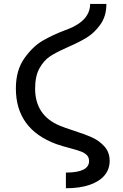

<svg xmlns="http://www.w3.org/2000/svg" viewBox="-20 -810 640 998"><path d="M443 27Q443 8 431.2 -3.8Q419.5 -15.5 400.8 -22.5Q382 -29.5 345.5 -39.5Q308 -49 273 -61Q62.5 -138.5 62.5 -350Q62.5 -444.5 106.5 -506.8Q150.5 -569 202.8 -599Q255 -629 316 -652L331 -657.5Q448.5 -703 448.5 -789.5H533Q533 -726 501.8 -682.5Q470.5 -639 432.2 -615.5Q394 -592 341.5 -569L324 -561Q272 -538 240 -517Q208 -496 185.2 -455.2Q162.5 -414.5 162.5 -349Q162.5 -280.5 194.2 -232.2Q226 -184 289 -157.5Q301.5 -152 320.8 -145.2Q340 -138.5 358.5 -132.5Q419.5 -113 457.5 -96Q495.5 -79 522.8 -48.8Q550 -18.5 550 26.5Q550 69 523.8 101Q497.5 133 446.2 150.8Q395 168.5 322.5 168.5V87Q443 87 443 27Z"/></svg>

Font: JuliaMono Medium
Style: Regular
Weight: 500
Monospace: yes
Designer: cormullion
Foundry: corm
Version: Version 0.054; ttfautohint (v1.8.4)